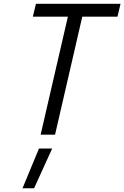

<svg xmlns="http://www.w3.org/2000/svg" viewBox="-20 -712 657 1015"><path d="M153.8 -624 169.9 -691.9H617.2L601.1 -624H415L271 0H194.8L338.9 -624ZM186 73.2H255.9L160.2 283.2H99.1Z"/></svg>

Font: TitilliumWeb-Italic
Style: Italic
Weight: 400
Italic angle: -13°
Version: Version 1.001;PS 57.000;hotconv 1.0.70;makeotf.lib2.5.55311